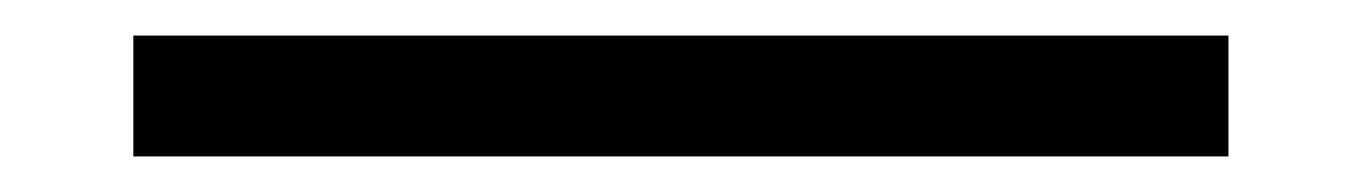

<svg xmlns="http://www.w3.org/2000/svg" viewBox="-20 -88 764 108"><path d="M671 0H55V-68H671Z"/></svg>

Font: Betina Sans
Style: Regular
Weight: 400
Designer: Jonathan Pinhorn (font) & Cristiano Sobral (main changes)
Version: Version 2.001;April 28, 2021;FontCreator 13.0.0.2655 32-bit;